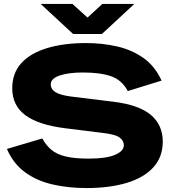

<svg xmlns="http://www.w3.org/2000/svg" viewBox="-20 -940 874 972"><path d="M418 12Q325 12 245 -6.5Q165 -25 106 -68.5Q47 -112 15 -186L194 -239Q214 -203 241.5 -180.5Q269 -158 314 -147.5Q359 -137 430 -137Q517 -137 562 -156Q607 -175 607 -205Q607 -228 585 -244Q563 -260 501 -267L308 -291Q174 -308 108 -357Q42 -406 42 -493Q42 -570 88 -620.5Q134 -671 218.5 -696.5Q303 -722 416 -722Q498 -722 572.5 -705Q647 -688 705.5 -647Q764 -606 798 -532L627 -479Q597 -535 542.5 -554Q488 -573 400 -573Q326 -573 281.5 -557.5Q237 -542 237 -513Q237 -488 261.5 -473Q286 -458 342 -451L554 -425Q684 -409 744 -358Q804 -307 804 -223Q804 -145 756 -92.5Q708 -40 621 -14Q534 12 418 12ZM350 -768 186 -920H347L423 -851L498 -920H660L496 -768Z"/></svg>

Font: Special Gothic Expanded One
Style: Regular
Weight: 400
Designer: Alistair McCready
Foundry: Monolith
Version: Version 1.010; ttfautohint (v1.8.4.7-5d5b)